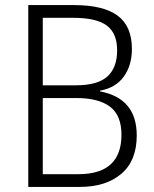

<svg xmlns="http://www.w3.org/2000/svg" viewBox="-20 -800 606 754"><path d="M271 -780Q386 -780 442 -738.5Q498 -697 498 -608Q498 -543 466 -499Q434 -455 373 -444V-441Q517 -414 517 -268Q517 -169 456.5 -117.5Q396 -66 294 -66H91V-780ZM278 -465Q363 -465 401.5 -499.5Q440 -534 440 -603Q440 -669 399.5 -699.5Q359 -730 268 -730H148V-465ZM148 -415V-116H288Q457 -116 457 -271Q457 -347 412 -381Q367 -415 280 -415Z"/></svg>

Font: Noto Sans Malayalam UI SemiCondensed Light
Style: Regular
Weight: 300
Width: 4
Designer: Jelle Bosma - Monotype Design Team
Foundry: Monotype Imaging Inc.
Version: Version 2.104; ttfautohint (v1.8.4.7-5d5b)